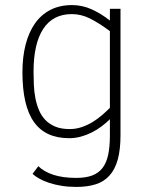

<svg xmlns="http://www.w3.org/2000/svg" viewBox="-20 -547 592 760"><path d="M457 -12.2Q457 45.9 446 85Q435.1 124 413.1 148.2Q391.1 172.4 358.4 182.6Q325.7 192.9 282.2 192.9Q250.5 192.9 223.6 188.5Q196.8 184.1 175 177Q153.3 169.9 136.5 160.6Q119.6 151.4 108.9 141.1L131.8 110.8Q153.3 132.3 190.9 144.8Q228.5 157.2 282.2 157.2Q319.3 157.2 344.7 147.7Q370.1 138.2 385.7 117.9Q401.4 97.7 408.2 65.7Q415 33.7 415 -11.2V-75.2Q399.9 -60.1 381.6 -46.4Q363.3 -32.7 342.8 -22.5Q322.3 -12.2 299.8 -6.1Q277.3 0 253.9 0Q159.7 0 114.3 -64.2Q68.8 -128.4 68.8 -261.2Q68.8 -321.3 81.3 -370.1Q93.8 -418.9 118.2 -453.9Q142.6 -488.8 179.4 -507.8Q216.3 -526.9 265.1 -526.9Q305.7 -526.9 343 -510Q380.4 -493.2 415 -465.8V-512.2H457ZM415 -423.8Q371.6 -456.1 336.4 -473.6Q301.3 -491.2 264.2 -491.2Q189.5 -491.2 151.1 -432.6Q112.8 -374 112.8 -263.2Q112.8 -237.3 114 -210.4Q115.2 -183.6 120.1 -158.4Q125 -133.3 134.3 -111.1Q143.6 -88.9 159.4 -72.3Q175.3 -55.7 198.7 -45.9Q222.2 -36.1 255.9 -36.1Q281.2 -36.1 304.4 -44.2Q327.6 -52.2 347.7 -64.7Q367.7 -77.1 384.5 -91.8Q401.4 -106.4 415 -120.1Z"/></svg>

Font: Clear Sans Thin
Style: Regular
Weight: 250
Foundry: Intel Corporation
Version: Version 1.00